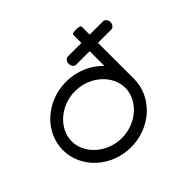

<svg xmlns="http://www.w3.org/2000/svg" viewBox="-175 -995 1216 1216"><g transform="rotate(-45 433.0 -387.0)"><path d="M120.9 -292.6C120.9 -404.1 228.6 -502.7 361 -502.7C493.3 -502.7 601.1 -404.1 601.1 -292.6C601.1 -181.1 493.3 -82.5 361 -82.5C228.6 -82.5 120.9 -181.1 120.9 -292.6ZM679.5 -762.7C679.5 -777.7 605.4 -778.7 605.4 -763.7C605.4 -754 605.4 -725.5 605.4 -690.1C540.3 -690.1 484.2 -690 484.2 -690C468.5 -690.1 454.6 -673.9 454.6 -653C454.6 -632.1 468.3 -616 484.2 -616H605.4C605.4 -556.4 605.4 -498.6 605.4 -484C546.6 -546 459.7 -585.2 362.9 -585.2C186.1 -585.2 42.2 -454.1 42.2 -292.6C42.2 -131.1 185.3 0 361.1 0C536.9 0 680.1 -131.1 680.1 -292.6L679.7 -616H799.3C815.2 -616.4 828.9 -632.1 828.9 -653C828.9 -673.9 815.2 -690 799.3 -690C799.2 -690.1 744.1 -690.2 679.6 -690.1Z"/></g></svg>

Font: Hi.
Style: Tall Regular
Weight: 400
Designer: Mew Too, Robert Jablonski
Foundry: Cannot Into Space Fonts
Version: Version 1.996